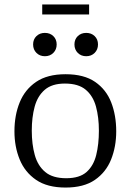

<svg xmlns="http://www.w3.org/2000/svg" viewBox="-20 -834 588 864"><path d="M275 10Q193 10 142.5 -24.5Q92 -59 68.5 -116.5Q45 -174 45 -243Q45 -315 68.5 -373Q92 -431 142.5 -465.5Q193 -500 275 -500Q358 -500 408 -465.5Q458 -431 480.5 -373Q503 -315 503 -243Q503 -174 480 -116.5Q457 -59 407 -24.5Q357 10 275 10ZM278 -32Q338 -32 369.5 -60Q401 -88 413 -136.5Q425 -185 425 -246Q425 -306 412 -354Q399 -402 366 -430Q333 -458 272 -458Q214 -458 181.5 -430Q149 -402 136 -354Q123 -306 123 -246Q123 -185 136.5 -136.5Q150 -88 183.5 -60Q217 -32 278 -32ZM182 -581Q159 -581 144 -596Q129 -611 129 -634Q129 -657 144 -671.5Q159 -686 182 -686Q205 -686 220 -671.5Q235 -657 235 -634Q235 -611 220 -596Q205 -581 182 -581ZM368 -581Q345 -581 330 -596Q315 -611 315 -634Q315 -657 330 -671.5Q345 -686 368 -686Q391 -686 406 -671.5Q421 -657 421 -634Q421 -611 406 -596Q391 -581 368 -581ZM170 -769V-814H381V-769Z"/></svg>

Font: Manuale Light
Style: Regular
Weight: 300
Designer: Eduardo Tunni / Pablo Cosgaya
Foundry: Eduardo Tunni / Pablo Cosgaya
Version: Version 1.002